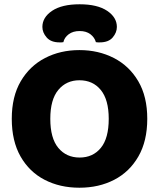

<svg xmlns="http://www.w3.org/2000/svg" viewBox="-20 -859 743 897"><path d="M668 -304Q668 -200 626.5 -128Q585 -56 513.5 -19Q442 18 351 18Q260 18 188.5 -19Q117 -56 76 -128Q35 -200 35 -304Q35 -408 77 -479.5Q119 -551 190.5 -588Q262 -625 351 -625Q440 -625 512 -588Q584 -551 626 -479.5Q668 -408 668 -304ZM488 -304Q488 -393 451 -438.5Q414 -484 351 -484Q290 -484 252.5 -439Q215 -394 215 -304Q215 -213 252.5 -168Q290 -123 352 -123Q414 -123 451 -168Q488 -213 488 -304ZM352 -714Q321 -714 301 -699Q281 -684 276 -662Q271 -661 267 -661Q263 -661 258 -661Q218 -661 198 -684Q178 -707 178 -733Q178 -778 223.5 -808.5Q269 -839 352 -839Q435 -839 480.5 -808.5Q526 -778 526 -733Q526 -707 506.5 -684Q487 -661 446 -661Q442 -661 437.5 -661Q433 -661 428 -662Q422 -684 402.5 -699Q383 -714 352 -714Z"/></svg>

Font: Baloo Bhaijaan 2 ExtraBold
Style: Regular
Weight: 800
Designer: Sanskriti Dholi, Noopur Datye and Ek Type
Foundry: Ek Type
Version: Version 1.701